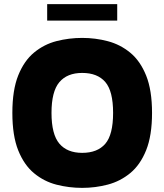

<svg xmlns="http://www.w3.org/2000/svg" viewBox="-20 -902 798 932"><path d="M379 10Q315 10 254.5 -5.5Q194 -21 145.5 -61Q97 -101 68.5 -172Q40 -243 40 -354Q40 -465 68.5 -536Q97 -607 145.5 -647Q194 -687 254.5 -702.5Q315 -718 379 -718Q443 -718 503.5 -702Q564 -686 612.5 -646Q661 -606 689.5 -535Q718 -464 718 -354Q718 -244 689.5 -173Q661 -102 612.5 -62Q564 -22 503.5 -6Q443 10 379 10ZM379 -160Q453 -160 491 -204Q529 -248 529 -354Q529 -460 491 -504Q453 -548 379 -548Q306 -548 268 -503Q230 -458 230 -354Q230 -250 268 -205Q306 -160 379 -160ZM209 -802V-882H549V-802Z"/></svg>

Font: Rowdies
Style: Regular
Weight: 400
Designer: Jaikishan Patel
Version: Version 1.000; ttfautohint (v1.8.3)